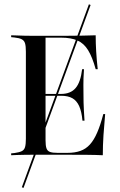

<svg xmlns="http://www.w3.org/2000/svg" viewBox="-20 -739 572 914"><path d="M91.9 155.6 83.9 152.4 403.2 -718.5 411.3 -715.3ZM140.3 -2.4Q117.7 -2.4 97.2 -2Q76.6 -1.6 60.5 -1.2Q44.4 -0.8 33.1 0V-8.9L49.2 -10.5Q71.8 -13.7 83.5 -19.4Q95.2 -25 99.2 -38.7Q103.2 -52.4 103.2 -78.2V-492.7Q103.2 -519.4 99.2 -532.7Q95.2 -546 83.5 -552Q71.8 -558.1 49.2 -560.5L33.1 -562.1V-571Q44.4 -571 60.5 -570.2Q76.6 -569.4 97.2 -569Q117.7 -568.5 140.3 -568.5H150.8H282.3Q336.3 -568.5 373.4 -569.4Q410.5 -570.2 435.5 -571Q435.5 -533.1 437.9 -493.1Q440.3 -453.2 445.2 -409.7H435.5Q419.4 -467.7 399.2 -500.4Q379 -533.1 348.4 -546.4Q317.7 -559.7 271 -559.7H196.8V-71Q196.8 -46 201.2 -33.1Q205.6 -20.2 218.1 -15.7Q230.6 -11.3 254 -11.3H300.8Q336.3 -11.3 362.5 -20.6Q388.7 -29.8 408.1 -51.2Q427.4 -72.6 442.7 -108.1Q458.1 -143.5 471.8 -196H480.6Q475.8 -144.4 472.6 -95.6Q469.4 -46.8 469.4 0Q437.9 -1.6 393.1 -2Q348.4 -2.4 281.5 -2.4H150.8ZM171.8 -283.1V-291.9H333.9V-283.1ZM372.6 -164.5Q368.5 -208.1 356.9 -233.9Q345.2 -259.7 324.6 -271.4Q304 -283.1 271 -283.1V-291.9Q316.1 -291.9 339.9 -319.8Q363.7 -347.6 371 -409.7H379.8Q376.6 -361.3 377 -335.1Q377.4 -308.9 377.4 -287.1Q377.4 -268.5 377.8 -251.2Q378.2 -233.9 379.4 -212.9Q380.6 -191.9 382.3 -164.5Z"/></svg>

Font: Playfair 144pt SemiCondensed Medium
Style: Regular
Weight: 500
Width: 4
Designer: Claus Eggers Sørensen
Foundry: Claus Eggers Sørensen
Version: Version 2.203